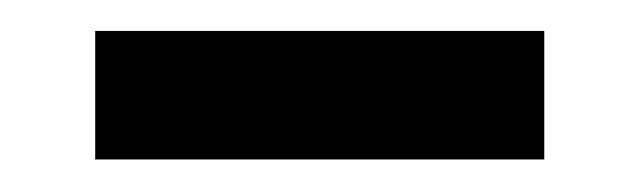

<svg xmlns="http://www.w3.org/2000/svg" viewBox="-20 -342 403 121"><path d="M323 -322.5V-241.5H40V-322.5Z"/></svg>

Font: Hepta Slab Medium
Style: Regular
Weight: 500
Designer: Michael LaGattuta
Foundry: Michael LaGattuta
Version: Version 1.102